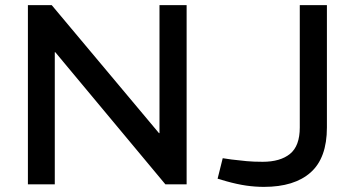

<svg xmlns="http://www.w3.org/2000/svg" viewBox="-20 -720 1367 750"><path d="M89 0V-700H182L601 -200H603V-700H709V0H626L196 -516H194V0ZM1011 10Q977 10 942 5Q907 0 864 -12L830 -22L850 -102L884 -97Q916 -93 943.5 -90.5Q971 -88 1006 -88Q1075 -88 1113 -119Q1151 -150 1151 -222V-700H1257V-222Q1257 -103 1193.5 -46.5Q1130 10 1011 10Z"/></svg>

Font: REM
Style: Regular
Weight: 400
Designer: Octavio Pardo
Foundry: Ashler Design
Version: Version 1.005;gftools[0.9.28]